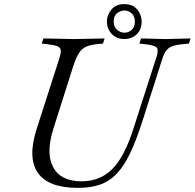

<svg xmlns="http://www.w3.org/2000/svg" viewBox="-20 -900 947 934"><path d="M359 14Q215 14 164 -59.5Q113 -133 159 -275L268 -614Q277 -642 275.5 -656Q274 -670 257 -676Q240 -682 202 -686L183 -688L191 -713L340 -710L489 -713L481 -688L460 -686Q422 -683 399.5 -673Q377 -663 363 -640Q349 -617 335 -574L240 -275Q202 -156 238.5 -87Q275 -18 377 -18Q467 -18 526.5 -78Q586 -138 629 -274L742 -625Q753 -659 741 -670Q729 -681 677 -686L658 -688L666 -713L784 -710L907 -713L899 -688L878 -686Q841 -683 820.5 -676Q800 -669 789 -654.5Q778 -640 769 -612L672 -308Q642 -215 612 -152.5Q582 -90 546.5 -53.5Q511 -17 465.5 -1.5Q420 14 359 14ZM586 -710Q547 -710 523.5 -735Q500 -760 500 -795Q500 -827 522 -853.5Q544 -880 585 -880Q615 -880 633.5 -866.5Q652 -853 660.5 -833.5Q669 -814 669 -795Q669 -766 656.5 -747Q644 -728 625 -719Q606 -710 586 -710ZM586 -741Q605 -741 620.5 -754.5Q636 -768 636 -795Q636 -821 620.5 -835Q605 -849 585 -849Q568 -849 550.5 -836.5Q533 -824 533 -795Q533 -770 549 -755.5Q565 -741 586 -741Z"/></svg>

Font: Baskervville
Style: Italic
Weight: 400
Italic angle: -18°
Designer: ANRT
Foundry: ANRT
Version: Version 1.100